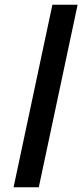

<svg xmlns="http://www.w3.org/2000/svg" viewBox="-20 -787 346 807"><path d="M37.1 0 200.2 -767.1H306.2L143.1 0Z"/></svg>

Font: Open Sans Condensed
Style: Bold Italic
Weight: 700
Width: 3
Italic angle: -12°
Designer: Monotype Design Team
Foundry: Monotype Imaging Inc.
Version: Version 3.003; ttfautohint (v1.8.4)